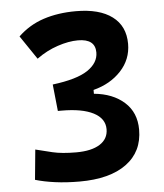

<svg xmlns="http://www.w3.org/2000/svg" viewBox="-52 -749 689 805"><g transform="rotate(-5 293.0 -346.5)"><path d="M251 9.8Q194.8 9.8 147.9 3.4Q101.1 -2.9 64.9 -13.7L77.1 -140.1Q108.9 -131.8 148.2 -122.6Q187.5 -113.3 247.1 -113.3Q311.5 -113.3 346.9 -135.7Q382.3 -158.2 382.3 -199.2Q382.3 -244.1 335 -268.6Q287.6 -293 201.2 -293H185.5L173.8 -405.3Q276.4 -418 322 -448.7Q367.7 -479.5 367.7 -523.4Q367.7 -580.6 294.9 -580.6Q255.9 -580.6 209 -564.9Q162.1 -549.3 120.1 -518.6L52.7 -618.2Q99.6 -663.1 160.6 -683.1Q221.7 -703.1 296.9 -703.1Q396 -703.1 449.7 -662.8Q503.4 -622.6 503.4 -547.9Q503.4 -482.4 458.7 -434.3Q414.1 -386.2 342.3 -367.7V-351.6Q421.4 -344.2 469.7 -301Q518.1 -257.8 518.1 -185.5Q518.1 -92.8 448.2 -41.5Q378.4 9.8 251 9.8Z"/></g></svg>

Font: CaskaydiaMono NF
Style: Bold
Weight: 700
Designer: Aaron Bell
Foundry: Saja Typeworks
Version: Version 2111.001; ttfautohint (v1.8.4);Nerd Fonts 3.1.1